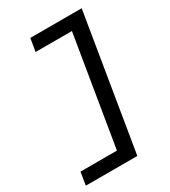

<svg xmlns="http://www.w3.org/2000/svg" viewBox="-229 -936 1057 1191"><g transform="rotate(-30 300.0 -340.0)"><path d="M25 143 40 51H301L430 -731H170L185 -823H553L394 143Z"/></g></svg>

Font: Iosevka Curly SmBdEx
Style: Italic
Weight: 600
Width: 7
Italic angle: -9°
Monospace: yes
Designer: Belleve Invis
Foundry: Belleve Invis
Version: Version 11.1.0; ttfautohint (v1.8.3)